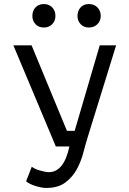

<svg xmlns="http://www.w3.org/2000/svg" viewBox="-20 -724 640 949"><path d="M311 -77H349L473 -500H554L415 -51Q404 -16 392.5 28.5Q381 73 360 112Q339 151 303 178Q267 205 209 205Q196 205 181.5 202Q167 199 153 194.5Q139 190 127 184Q115 178 109 172L137 100Q143 105 153.5 110Q164 115 176.5 118.5Q189 122 201 124.5Q213 127 221 127Q296 127 323 0H256L46 -500H136ZM140 -645Q140 -671 155.5 -687.5Q171 -704 197 -704Q222 -704 238 -687.5Q254 -671 254 -645Q254 -621 238 -604.5Q222 -588 197 -588Q171 -588 155.5 -604.5Q140 -621 140 -645ZM363 -645Q363 -671 378.5 -687.5Q394 -704 419 -704Q445 -704 461.5 -687.5Q478 -671 478 -645Q478 -621 461.5 -604.5Q445 -588 419 -588Q394 -588 378.5 -604.5Q363 -621 363 -645Z"/></svg>

Font: PT Mono
Style: Regular
Weight: 400
Monospace: yes
Designer: A.Korolkova, I.Chaeva
Foundry: ParaType Ltd
Version: Version 1.001W OFL